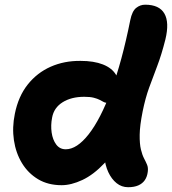

<svg xmlns="http://www.w3.org/2000/svg" viewBox="-20 -780 732 818"><path d="M242.6 9Q184.8 9 142.3 -16.4Q99.8 -41.8 73.6 -85Q47.4 -128.2 39.3 -182.6Q31.2 -237 43.2 -295Q58 -369.2 97.9 -419.6Q137.8 -470 195.8 -495.7Q253.8 -521.4 323.4 -520.6Q379.6 -520.6 418.2 -505.5Q456.8 -490.4 474.1 -461.6Q491.4 -432.8 483 -390.4Q478 -368.6 466.1 -355.1Q454.2 -341.6 440.6 -341.6Q429 -341.6 421.5 -345.6Q414 -349.6 404.5 -354.6Q395 -359.6 379.5 -363.6Q364 -367.6 339 -367.6Q283.8 -367.6 246.7 -344.3Q209.6 -321 202 -279Q195.6 -246.4 200 -215.5Q204.4 -184.6 219.5 -164.3Q234.6 -144 260 -144Q307.6 -144 357.8 -207.9Q408 -271.8 453.8 -394.5Q499.6 -517.2 535 -694.2Q542.8 -732.4 560 -746.2Q577.2 -760 598.4 -760Q658.6 -760 680.4 -722.2Q702.2 -684.4 684.6 -611.8Q668 -546 649.7 -498.4Q631.4 -450.8 615.4 -406.6Q599.4 -362.4 587.8 -305.6Q575.6 -244.6 575.1 -205.8Q574.6 -167 580.3 -143.4Q586 -119.8 593.8 -105Q601.6 -90.2 606.7 -77.9Q611.8 -65.6 609.6 -48.2Q607 -27 596.9 -12.4Q586.8 2.2 569.1 9.9Q551.4 17.6 525.8 17.6Q498.2 17.6 476.7 0.3Q455.2 -17 441.4 -46.6Q427.6 -76.2 424.4 -114.4Q421.2 -152.6 430 -194.2L511.6 -218.2Q472.8 -135.2 425.6 -85.3Q378.4 -35.4 330.9 -13.2Q283.4 9 242.6 9Z"/></svg>

Font: Shantell Sans Light
Style: Italic
Weight: 300
Italic angle: -11°
Designer: Stephen Nixon, Anya Danilova, Shantell Martin
Foundry: Arrow Type
Version: Version 1.008;[ac192a2d6]